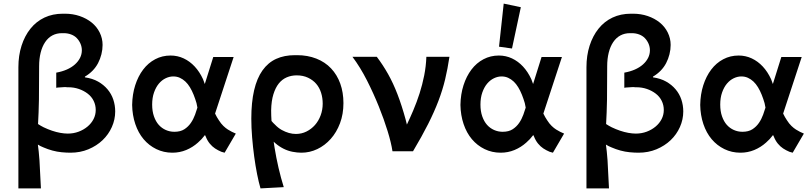

<svg xmlns="http://www.w3.org/2000/svg" viewBox="-20 -839 4503 1065"><path d="M222 -21Q204 -28 190 -37Q195 -3 199 51Q203 114 207 206H82V-466Q82 -531 99.5 -585.5Q117 -640 149 -680Q181 -720 226.5 -741.5Q272 -763 329 -763Q331 -763 334 -763Q337 -763 340 -763Q384 -763 422 -750Q460 -737 488.5 -714Q517 -691 533 -658.5Q549 -626 549 -590Q549 -564 542.5 -538Q536 -512 524 -489Q512 -466 493.5 -447Q475 -428 451 -414V-410Q493 -404 524 -386.5Q555 -369 576.5 -343.5Q598 -318 608.5 -286.5Q619 -255 619 -221Q619 -176 600.5 -134.5Q582 -93 549 -61.5Q516 -30 470.5 -11Q425 8 371 8Q348 8 322 5.5Q296 3 270.5 -4Q245 -11 222 -21ZM194 -215Q193 -185 191 -151Q206 -141 222 -133Q245 -122 268.5 -114Q292 -106 314.5 -102Q337 -98 356 -98Q388 -98 416 -108.5Q444 -119 465.5 -137Q487 -155 499 -178.5Q511 -202 511 -229Q511 -256 499.5 -279.5Q488 -303 466.5 -319.5Q445 -336 417.5 -345.5Q390 -355 359 -355Q356 -355 353 -355Q348 -356 341 -356Q338 -356 331.5 -355.5Q325 -355 316.5 -354.5Q308 -354 301 -353.5Q294 -353 292 -352V-436Q325 -442 351 -453.5Q377 -465 395.5 -481.5Q414 -498 424 -518Q434 -538 434 -560Q434 -579 426.5 -596.5Q419 -614 406 -627.5Q393 -641 374 -648Q355 -655 334 -655Q331 -655 328 -655Q326 -655 323 -655Q294 -655 270.5 -642.5Q247 -630 230.5 -605.5Q214 -581 205.5 -547Q197 -513 197 -472Q197 -323 196 -286Q195 -249 194 -215Z M1226 8 1208 3Q1189 -5 1173 -15.5Q1157 -26 1143.5 -42.5Q1130 -59 1121 -82Q1119 -86 1117 -90Q1099 -66 1078 -48Q1049 -22 1013 -7Q977 8 936 8Q888 8 847 -12Q806 -32 776.5 -67Q747 -102 730.5 -151Q714 -200 713 -257Q714 -316 730 -366Q746 -416 774 -453Q802 -490 841 -510.5Q880 -531 926 -531Q965 -531 999 -515Q1033 -499 1060 -470Q1087 -441 1106 -400Q1111 -387 1116 -373L1163 -523H1276L1173 -209Q1183 -188 1194 -172Q1206 -153 1219 -140.5Q1232 -128 1244 -120.5Q1256 -113 1266 -108L1288 -98ZM1062 -203Q1069 -224 1075 -242Q1073 -254 1070 -267Q1063 -291 1054 -313.5Q1045 -336 1033.5 -355Q1022 -374 1008 -387Q994 -400 977.5 -407.5Q961 -415 941 -415Q920 -415 899 -405Q878 -395 861.5 -375.5Q845 -356 834.5 -326.5Q824 -297 824 -259Q824 -222 834 -193.5Q844 -165 860.5 -146.5Q877 -128 899.5 -118Q922 -108 947 -108Q981 -108 1002.5 -122Q1024 -136 1038.5 -157Q1053 -178 1062 -203Z M1425 206Q1415 172 1406 126.5Q1397 81 1390 29.5Q1383 -22 1378.5 -76.5Q1374 -131 1374 -181Q1374 -271 1389.5 -338Q1405 -405 1436 -448.5Q1467 -492 1512 -512.5Q1557 -533 1616 -533Q1619 -533 1622 -533Q1625 -533 1628 -533Q1686 -533 1734.5 -514Q1783 -495 1816.5 -459.5Q1850 -424 1867.5 -375Q1885 -326 1885 -267Q1885 -206 1866 -155.5Q1847 -105 1814.5 -68.5Q1782 -32 1740 -12Q1698 8 1652 8Q1629 8 1603 3Q1577 -2 1553 -14Q1529 -26 1508 -44Q1503 -48 1498 -53Q1500 -36 1503 -20Q1512 36 1525 92Q1538 148 1554 199ZM1484 -227Q1484 -199 1486 -168Q1495 -157 1505 -148Q1523 -129 1543 -118Q1563 -107 1582.5 -101.5Q1602 -96 1621 -96Q1653 -96 1680 -109.5Q1707 -123 1727 -145.5Q1747 -168 1758.5 -199Q1770 -230 1770 -264Q1770 -296 1761 -324.5Q1752 -353 1734 -374Q1716 -395 1688.5 -408Q1661 -421 1626 -421Q1596 -421 1570.5 -410Q1545 -399 1526.5 -376Q1508 -353 1496.5 -316Q1485 -279 1484 -227Z M2157 0Q2150 -47 2130 -112Q2110 -177 2081 -249Q2052 -321 2015.5 -393Q1979 -465 1935 -524H2070Q2104 -479 2132.5 -428.5Q2161 -378 2185 -315.5Q2209 -253 2230 -176Q2234 -162 2237 -148Q2255 -186 2272 -226Q2292 -273 2307.5 -321.5Q2323 -370 2333 -420.5Q2343 -471 2345 -524H2473Q2463 -457 2449 -398.5Q2435 -340 2412 -279.5Q2389 -219 2355 -151.5Q2321 -84 2271 0Z M3047 8 3029 3Q3010 -5 2994 -15.5Q2978 -26 2964.5 -42.5Q2951 -59 2942 -82Q2940 -86 2938 -90Q2920 -66 2899 -48Q2870 -22 2834 -7Q2798 8 2757 8Q2709 8 2668 -12Q2627 -32 2597.5 -67Q2568 -102 2551.5 -151Q2535 -200 2534 -257Q2535 -316 2551 -366Q2567 -416 2595 -453Q2623 -490 2662 -510.5Q2701 -531 2747 -531Q2786 -531 2820 -515Q2854 -499 2881 -470Q2908 -441 2927 -400Q2932 -387 2937 -373L2984 -523H3097L2994 -209Q3004 -188 3015 -172Q3027 -153 3040 -140.5Q3053 -128 3065 -120.5Q3077 -113 3087 -108L3109 -98ZM2869 -799 2820 -570 2748 -580 2774 -819ZM2883 -203Q2890 -224 2896 -242Q2894 -254 2891 -267Q2884 -291 2875 -313.5Q2866 -336 2854.5 -355Q2843 -374 2829 -387Q2815 -400 2798.5 -407.5Q2782 -415 2762 -415Q2741 -415 2720 -405Q2699 -395 2682.5 -375.5Q2666 -356 2655.5 -326.5Q2645 -297 2645 -259Q2645 -222 2655 -193.5Q2665 -165 2681.5 -146.5Q2698 -128 2720.5 -118Q2743 -108 2768 -108Q2802 -108 2823.5 -122Q2845 -136 2859.5 -157Q2874 -178 2883 -203Z M3373 -21Q3355 -28 3341 -37Q3346 -3 3350 51Q3354 114 3358 206H3233V-466Q3233 -531 3250.5 -585.5Q3268 -640 3300 -680Q3332 -720 3377.5 -741.5Q3423 -763 3480 -763Q3482 -763 3485 -763Q3488 -763 3491 -763Q3535 -763 3573 -750Q3611 -737 3639.5 -714Q3668 -691 3684 -658.5Q3700 -626 3700 -590Q3700 -564 3693.5 -538Q3687 -512 3675 -489Q3663 -466 3644.5 -447Q3626 -428 3602 -414V-410Q3644 -404 3675 -386.5Q3706 -369 3727.5 -343.5Q3749 -318 3759.5 -286.5Q3770 -255 3770 -221Q3770 -176 3751.5 -134.5Q3733 -93 3700 -61.5Q3667 -30 3621.5 -11Q3576 8 3522 8Q3499 8 3473 5.5Q3447 3 3421.5 -4Q3396 -11 3373 -21ZM3345 -215Q3344 -185 3342 -151Q3357 -141 3373 -133Q3396 -122 3419.5 -114Q3443 -106 3465.5 -102Q3488 -98 3507 -98Q3539 -98 3567 -108.5Q3595 -119 3616.5 -137Q3638 -155 3650 -178.5Q3662 -202 3662 -229Q3662 -256 3650.5 -279.5Q3639 -303 3617.5 -319.5Q3596 -336 3568.5 -345.5Q3541 -355 3510 -355Q3507 -355 3504 -355Q3499 -356 3492 -356Q3489 -356 3482.5 -355.5Q3476 -355 3467.5 -354.5Q3459 -354 3452 -353.5Q3445 -353 3443 -352V-436Q3476 -442 3502 -453.5Q3528 -465 3546.5 -481.5Q3565 -498 3575 -518Q3585 -538 3585 -560Q3585 -579 3577.5 -596.5Q3570 -614 3557 -627.5Q3544 -641 3525 -648Q3506 -655 3485 -655Q3482 -655 3479 -655Q3477 -655 3474 -655Q3445 -655 3421.5 -642.5Q3398 -630 3381.5 -605.5Q3365 -581 3356.5 -547Q3348 -513 3348 -472Q3348 -323 3347 -286Q3346 -249 3345 -215Z M4377 8 4359 3Q4340 -5 4324 -15.5Q4308 -26 4294.5 -42.5Q4281 -59 4272 -82Q4270 -86 4268 -90Q4250 -66 4229 -48Q4200 -22 4164 -7Q4128 8 4087 8Q4039 8 3998 -12Q3957 -32 3927.5 -67Q3898 -102 3881.5 -151Q3865 -200 3864 -257Q3865 -316 3881 -366Q3897 -416 3925 -453Q3953 -490 3992 -510.5Q4031 -531 4077 -531Q4116 -531 4150 -515Q4184 -499 4211 -470Q4238 -441 4257 -400Q4262 -387 4267 -373L4314 -523H4427L4324 -209Q4334 -188 4345 -172Q4357 -153 4370 -140.5Q4383 -128 4395 -120.5Q4407 -113 4417 -108L4439 -98ZM4213 -203Q4220 -224 4226 -242Q4224 -254 4221 -267Q4214 -291 4205 -313.5Q4196 -336 4184.5 -355Q4173 -374 4159 -387Q4145 -400 4128.5 -407.5Q4112 -415 4092 -415Q4071 -415 4050 -405Q4029 -395 4012.5 -375.5Q3996 -356 3985.5 -326.5Q3975 -297 3975 -259Q3975 -222 3985 -193.5Q3995 -165 4011.5 -146.5Q4028 -128 4050.5 -118Q4073 -108 4098 -108Q4132 -108 4153.5 -122Q4175 -136 4189.5 -157Q4204 -178 4213 -203Z"/></svg>

Font: Rising Sun
Style: Bold
Weight: 700
Designer: Matt McInerney, Pablo Impallari, Rodrigo Fuenzalida (Raleway font), Stephen Hutchings (Greek), Cristiano Sobral (main ch
Foundry: The Rising Sun Project Authors
Version: Version 4.327; ttfautohint (v1.8.4.7-5d5b-dirty)